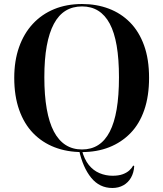

<svg xmlns="http://www.w3.org/2000/svg" viewBox="-20 -743 814 957"><path d="M374 5H388Q400 51 422.5 79Q445 107 476 120Q507 133 541 133Q571 133 591.5 125.5Q612 118 625 106Q638 94 644 82L649 85Q647 118 633 142.5Q619 167 595 180.5Q571 194 540 194Q476 194 434.5 143Q393 92 374 5ZM389 -723Q461 -723 522 -700Q583 -677 628 -631.5Q673 -586 698 -517Q723 -448 723 -355Q723 -264 699 -194.5Q675 -125 630 -79Q585 -33 524 -9Q463 15 389 15Q314 15 252 -9Q190 -33 145 -79.5Q100 -126 75.5 -195.5Q51 -265 51 -355Q51 -440 75 -508Q99 -576 143.5 -624Q188 -672 250 -697.5Q312 -723 389 -723ZM389 -711Q342 -711 307 -689.5Q272 -668 248.5 -624Q225 -580 213 -514Q201 -448 201 -358Q201 -268 213 -200Q225 -132 248.5 -87.5Q272 -43 307 -20.5Q342 2 389 2Q435 2 469.5 -20Q504 -42 527 -86.5Q550 -131 561.5 -198.5Q573 -266 573 -358Q573 -449 561.5 -515.5Q550 -582 527 -625Q504 -668 469.5 -689.5Q435 -711 389 -711Z"/></svg>

Font: Kalnia Medium
Style: Regular
Weight: 500
Designer: Frida Medrano
Foundry: Frida Medrano
Version: Version 1.105